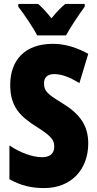

<svg xmlns="http://www.w3.org/2000/svg" viewBox="-20 -947 494 977"><path d="M169 -767H316C337 -806 383 -875 411 -913V-927H312C292 -911 269 -887 242 -854C216 -886 194 -910 174 -927H73V-913C99 -880 152 -802 169 -767ZM429 -217C429 -312 383 -369 297 -422C216 -471 204 -486 204 -524C204 -550 219 -570 256 -570C292 -570 334 -555 384 -524L429 -673C368 -707 308 -724 249 -724C108 -724 32 -642 32 -515C32 -401 85 -353 169 -300C247 -251 256 -231 256 -200C256 -169 237 -147 195 -147C146 -147 84 -169 28 -207V-35C89 -1 143 10 205 10C342 10 429 -84 429 -217Z"/></svg>

Font: Noto Sans Lao ExtraCondensed Black
Style: Regular
Weight: 900
Width: 2
Designer: Monotype Design Team
Foundry: Monotype Imaging Inc.
Version: Version 2.003